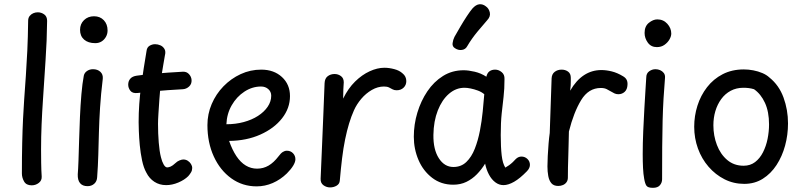

<svg xmlns="http://www.w3.org/2000/svg" viewBox="-20 -879 3852 921"><path d="M115 -779Q115 -793 122 -802Q129 -811 139.5 -815.5Q150 -820 161 -820Q178 -820 192 -810Q206 -800 206 -779Q205 -685 198.5 -590Q192 -495 186 -399Q182 -341 179.5 -281.5Q177 -222 177 -163Q177 -134 177.5 -98Q178 -62 180 -32Q181 -13 166 -1.5Q151 10 132 10Q106 10 95.5 -8.5Q85 -27 85 -47Q85 -128 86.5 -192.5Q88 -257 90.5 -308.5Q93 -360 96 -402Q100 -459 104 -515.5Q108 -572 111 -636Q114 -700 115 -779Z M382 -516Q385 -530 397.5 -538.5Q410 -547 426 -547Q448 -547 461.5 -534.5Q475 -522 473 -501Q464 -427 460 -363.5Q456 -300 454.5 -244Q453 -188 451.5 -135Q450 -82 446 -29Q445 -9 432 2.5Q419 14 400 14Q376 14 364 -0.5Q352 -15 353 -43Q355 -66 356.5 -109Q358 -152 359.5 -206Q361 -260 363.5 -317.5Q366 -375 370.5 -427Q375 -479 382 -516ZM364 -736Q364 -764 383 -782.5Q402 -801 431 -801Q460 -801 478 -782Q496 -763 496 -733Q496 -716 488 -702Q480 -688 467 -680Q454 -672 437 -672Q403 -672 383.5 -689Q364 -706 364 -736Z M683 -635Q685 -652 697.5 -659.5Q710 -667 724 -667Q737 -667 749.5 -661.5Q762 -656 769 -644Q776 -632 771 -613Q767 -590 763 -566.5Q759 -543 755 -518Q753 -501 750 -469.5Q747 -438 744.5 -402Q742 -366 740 -334.5Q738 -303 738 -285Q738 -238 741.5 -195Q745 -152 752 -125Q757 -104 765 -90Q773 -76 782 -76Q789 -76 798.5 -80Q808 -84 822 -97Q830 -105 841 -109.5Q852 -114 859 -114Q871 -114 880.5 -108Q890 -102 896 -92.5Q902 -83 902 -73Q902 -62 896.5 -52.5Q891 -43 883 -34Q865 -16 835.5 -3.5Q806 9 777 9Q745 9 720.5 -7Q696 -23 682 -51Q669 -74 661.5 -109.5Q654 -145 650.5 -182.5Q647 -220 646 -250.5Q645 -281 645 -293Q645 -380 657 -466.5Q669 -553 683 -635ZM641 -433Q616 -430 605.5 -443.5Q595 -457 595 -473Q595 -490 605 -501.5Q615 -513 636 -516Q672 -521 709.5 -524.5Q747 -528 784.5 -530.5Q822 -533 857 -535Q875 -536 886.5 -523.5Q898 -511 899 -495Q900 -476 887 -464Q874 -452 857 -451Q822 -449 785 -446.5Q748 -444 711.5 -440.5Q675 -437 641 -433Z M975 -279Q975 -332 995.5 -380Q1016 -428 1052 -465Q1088 -502 1134.5 -523.5Q1181 -545 1233 -545Q1294 -545 1332.5 -509.5Q1371 -474 1371 -418Q1371 -360 1333 -311.5Q1295 -263 1229 -233.5Q1163 -204 1079 -203Q1094 -160 1114 -130Q1134 -100 1159 -85Q1184 -70 1213 -70Q1243 -70 1268 -84.5Q1293 -99 1316 -129Q1327 -144 1336.5 -150Q1346 -156 1356 -156Q1374 -156 1385.5 -144Q1397 -132 1397 -115Q1397 -102 1386.5 -84.5Q1376 -67 1356 -47Q1325 -17 1288 -1Q1251 15 1211 15Q1143 15 1089.5 -23.5Q1036 -62 1005.5 -128.5Q975 -195 975 -279ZM1066 -283Q1110 -283 1149 -293.5Q1188 -304 1217.5 -323Q1247 -342 1264 -367Q1281 -392 1281 -420Q1281 -439 1267 -451.5Q1253 -464 1232 -464Q1190 -464 1152.5 -439.5Q1115 -415 1091.5 -374Q1068 -333 1066 -283Z M1537 -480Q1538 -503 1552 -513.5Q1566 -524 1585 -524Q1602 -524 1615.5 -514Q1629 -504 1629 -484Q1628 -471 1627 -450.5Q1626 -430 1626 -406Q1650 -455 1683 -487.5Q1716 -520 1753 -537Q1790 -554 1824 -554Q1846 -554 1871 -547.5Q1896 -541 1911 -527Q1920 -520 1924.5 -510.5Q1929 -501 1929 -490Q1929 -471 1916 -458.5Q1903 -446 1883 -446Q1871 -446 1863 -450.5Q1855 -455 1846 -459.5Q1837 -464 1822 -464Q1792 -464 1763.5 -447.5Q1735 -431 1713 -405Q1691 -379 1678 -350Q1665 -321 1654.5 -286.5Q1644 -252 1635.5 -210.5Q1627 -169 1621 -120Q1615 -71 1610 -13Q1609 3 1595 11.5Q1581 20 1563 20Q1546 20 1531.5 9.5Q1517 -1 1518 -22Q1521 -96 1524.5 -173.5Q1528 -251 1531 -329Q1534 -407 1537 -480Z M1965 -223Q1965 -282 1982 -338.5Q1999 -395 2030 -441Q2061 -487 2105 -514.5Q2149 -542 2204 -542Q2227 -542 2257 -535Q2287 -528 2313 -511Q2317 -529 2328 -537Q2339 -545 2355 -545Q2372 -545 2386.5 -533Q2401 -521 2400 -500Q2400 -452 2395.5 -414Q2391 -376 2386.5 -334Q2382 -292 2382 -231Q2382 -173 2386.5 -134Q2391 -95 2404 -75Q2413 -80 2422 -86.5Q2431 -93 2439.5 -101Q2448 -109 2454 -116Q2460 -122 2467 -125Q2474 -128 2481 -128Q2498 -128 2510 -116.5Q2522 -105 2522 -88Q2522 -81 2518.5 -73Q2515 -65 2507 -57Q2474 -23 2446 -7Q2418 9 2395 9Q2374 9 2356 -4.5Q2338 -18 2325.5 -41.5Q2313 -65 2307 -94Q2290 -66 2267.5 -43Q2245 -20 2217 -6.5Q2189 7 2154 7Q2096 7 2053 -26Q2010 -59 1987.5 -111.5Q1965 -164 1965 -223ZM2059 -232Q2058 -162 2085 -120Q2112 -78 2155 -78Q2192 -78 2217 -102Q2242 -126 2257.5 -165.5Q2273 -205 2282 -251.5Q2291 -298 2295.5 -344Q2300 -390 2303 -427Q2290 -438 2272.5 -444.5Q2255 -451 2238 -454.5Q2221 -458 2208 -458Q2167 -458 2133.5 -429Q2100 -400 2080 -349Q2060 -298 2059 -232Z M2221 -657Q2213 -642 2195.5 -639.5Q2178 -637 2162 -648Q2149 -656 2151 -672Q2153 -688 2160 -702Q2173 -725 2188.5 -751.5Q2204 -778 2219.5 -801.5Q2235 -825 2246 -838Q2263 -857 2279.5 -858.5Q2296 -860 2310 -849Q2325 -839 2329.5 -819.5Q2334 -800 2317 -782Q2300 -763 2271 -728Q2242 -693 2221 -657Z M2626 -503Q2627 -524 2641 -534.5Q2655 -545 2674 -545Q2692 -545 2705 -535.5Q2718 -526 2718 -506Q2718 -500 2718 -490.5Q2718 -481 2717.5 -469.5Q2717 -458 2715 -444Q2744 -494 2781.5 -518.5Q2819 -543 2865 -543Q2888 -543 2914.5 -536.5Q2941 -530 2969 -513Q2981 -506 2986 -496Q2991 -486 2990 -472Q2989 -450 2976.5 -438.5Q2964 -427 2946 -427Q2936 -427 2927.5 -431Q2919 -435 2911 -440Q2901 -446 2890 -451.5Q2879 -457 2862 -457Q2803 -457 2767.5 -398.5Q2732 -340 2709 -248Q2708 -214 2707.5 -184.5Q2707 -155 2706 -128Q2705 -101 2704.5 -76Q2704 -51 2704 -27Q2704 -14 2697.5 -5Q2691 4 2680.5 8.5Q2670 13 2658 13Q2636 13 2625 0Q2614 -13 2610 -34.5Q2606 -56 2606 -81Q2606 -101 2607.5 -131Q2609 -161 2611.5 -191Q2614 -221 2617 -241Z M3080 -507Q3080 -527 3094 -537Q3108 -547 3124 -547Q3136 -547 3146.5 -542.5Q3157 -538 3164 -529Q3171 -520 3170 -506Q3166 -458 3163 -408Q3160 -358 3158.5 -300.5Q3157 -243 3156.5 -174Q3156 -105 3156 -19Q3156 -3 3145.5 9.5Q3135 22 3112 22Q3088 22 3081 12Q3074 2 3070 -22Q3066 -43 3064.5 -73.5Q3063 -104 3063 -139Q3063 -192 3065.5 -249.5Q3068 -307 3071 -359.5Q3074 -412 3076.5 -451.5Q3079 -491 3080 -507ZM3072 -721Q3072 -753 3092.5 -769.5Q3113 -786 3133 -786Q3162 -786 3181 -765Q3200 -744 3200 -718Q3200 -705 3191.5 -690Q3183 -675 3167.5 -664Q3152 -653 3131 -653Q3103 -653 3087.5 -674.5Q3072 -696 3072 -721Z M3548 -546Q3571 -546 3594 -541.5Q3617 -537 3637 -528.5Q3657 -520 3671 -507Q3717 -470 3738.5 -411Q3760 -352 3760 -287Q3760 -232 3746 -180.5Q3732 -129 3705 -87.5Q3678 -46 3639 -21.5Q3600 3 3550 3Q3499 3 3455.5 -19Q3412 -41 3379 -79Q3346 -117 3328 -166.5Q3310 -216 3310 -271Q3310 -323 3325.5 -372Q3341 -421 3371.5 -460.5Q3402 -500 3446.5 -523Q3491 -546 3548 -546ZM3402 -278Q3402 -228 3419 -183.5Q3436 -139 3468.5 -111.5Q3501 -84 3547 -84Q3579 -84 3602 -101.5Q3625 -119 3640 -148.5Q3655 -178 3662 -213Q3669 -248 3669 -282Q3669 -343 3649.5 -385.5Q3630 -428 3597 -451Q3584 -455 3571.5 -456.5Q3559 -458 3546 -458Q3512 -458 3485 -443.5Q3458 -429 3439.5 -403.5Q3421 -378 3411.5 -346Q3402 -314 3402 -278Z"/></svg>

Font: Playpen Sans Thai
Style: Regular
Weight: 400
Designer: Sirin Gunkloy, Laura Meseguer, Veronika Burian, José Scaglione
Foundry: TypeTogether
Version: Version 2.000